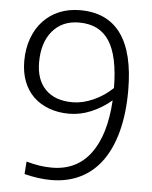

<svg xmlns="http://www.w3.org/2000/svg" viewBox="-54 -796 674 852"><g transform="rotate(5 283.0 -370.0)"><path d="M269 -751Q390 -751 451 -666.5Q512 -582 512 -414Q512 -313 491.5 -234Q471 -155 432 -100.5Q393 -46 335.5 -17.5Q278 11 205 11Q150 11 86 -5L90 -61Q123 -52 149.5 -48Q176 -44 204 -44Q314 -44 376 -127Q438 -210 447 -365Q406 -330 357.5 -309.5Q309 -289 259 -289Q210 -289 169.5 -304Q129 -319 100.5 -346.5Q72 -374 56.5 -414Q41 -454 41 -505Q41 -560 57.5 -605.5Q74 -651 104 -683.5Q134 -716 176 -733.5Q218 -751 269 -751ZM270 -341Q315 -341 363 -362.5Q411 -384 448 -420Q447 -562 403.5 -629Q360 -696 269 -696Q194 -696 150.5 -644.5Q107 -593 107 -505Q107 -427 149.5 -384Q192 -341 270 -341Z"/></g></svg>

Font: Encode Sans Narrow
Style: Light
Weight: 300
Designer: Pablo Impallari, Andres Torresi
Foundry: Pablo Impallari, Andres Torresi
Version: Version 1.000; ttfautohint (v1.00) -l 8 -r 50 -G 200 -x 14 -